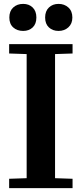

<svg xmlns="http://www.w3.org/2000/svg" viewBox="-20 -967 420 987"><path d="M27 -48 117 -51V-689L27 -692V-740H353V-692L263 -689V-51L353 -48V0H27ZM28 -877Q28 -910 48 -928.5Q68 -947 99 -947Q129 -947 148 -928.5Q167 -910 167 -877Q167 -844 148 -826Q129 -808 99 -808Q68 -808 48 -826Q28 -844 28 -877ZM281 -947Q311 -947 331.5 -928.5Q352 -910 352 -877Q352 -845 331.5 -826.5Q311 -808 281 -808Q251 -808 231.5 -826Q212 -844 212 -877Q212 -910 231.5 -928.5Q251 -947 281 -947Z"/></svg>

Font: Minipax
Style: Bold
Weight: 600
Designer: Raphaël Ronot, Igor Stepanchenko (Cyrillic)
Foundry: steppetype
Version: Version 1.002